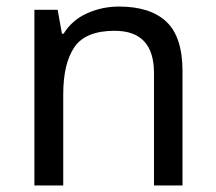

<svg xmlns="http://www.w3.org/2000/svg" viewBox="-20 -566 658 586"><path d="M343 -546Q439 -546 488 -499.5Q537 -453 537 -349V0H450V-343Q450 -472 330 -472Q241 -472 207 -422Q173 -372 173 -278V0H85V-536H156L169 -463H174Q200 -505 246 -525.5Q292 -546 343 -546Z"/></svg>

Font: Noto Sans NKo
Style: Regular
Weight: 400
Designer: Monotype Design Team
Foundry: Monotype Imaging Inc.
Version: Version 2.003; ttfautohint (v1.8.4.7-5d5b)